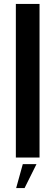

<svg xmlns="http://www.w3.org/2000/svg" viewBox="-20 -805 288 981"><path d="M61 0H182V-785H61ZM62.5 156H105.5L166.5 33.5H96.5Z"/></svg>

Font: Anybody UltraCondensed Thin Medium
Style: Regular
Weight: 500
Version: Version 1.111